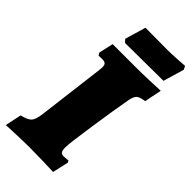

<svg xmlns="http://www.w3.org/2000/svg" viewBox="-276 -881 943 943"><g transform="rotate(45 196.0 -409.0)"><path d="M267 -125Q267 -103 272.5 -95Q278 -87 292 -87Q305 -87 313 -88Q321 -89 323 -90L329 -80L310 4Q290 3 240 1.5Q190 0 147 0Q108 0 54 2Q0 4 -17 5L1 -80Q41 -89 54.5 -104.5Q68 -120 73 -162L116 -508Q118 -526 118 -530Q118 -547 111 -553Q104 -559 88 -559L64 -558L56 -572L73 -647H232Q276 -647 328.5 -649Q381 -651 402 -652L384 -562Q351 -557 340 -547.5Q329 -538 323 -510Q308 -428 287.5 -290Q267 -152 267 -125ZM377 -696 241 -695 112 -694 98 -709 130 -818 279 -817Q310 -817 349 -819.5Q388 -822 400 -823L409 -805Z"/></g></svg>

Font: Alegreya Black
Style: Italic
Weight: 900
Italic angle: -7°
Designer: Juan Pablo del Peral
Foundry: Huerta Tipografica
Version: Version 2.007; ttfautohint (v1.6)